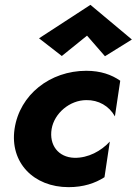

<svg xmlns="http://www.w3.org/2000/svg" viewBox="-20 -762 564 792"><path d="M339 -615 413 -530 524 -599 353 -742 141 -604 235 -531ZM193 -230C204 -295 268 -349 336 -349C386 -350 430 -325 454 -282L476 -429C440 -454 395 -470 336 -470C187 -470 61 -372 40 -230C20 -92 118 10 263 10C324 10 372 -6 411 -31L433 -178C397 -139 344 -110 287 -111C220 -113 182 -164 193 -230Z"/></svg>

Font: Jost*
Style: Bold Italic
Weight: 700
Italic angle: -10°
Version: Version 3.7